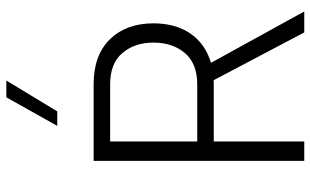

<svg xmlns="http://www.w3.org/2000/svg" viewBox="-208 -776 983 608"><g transform="rotate(-90 284.0 -471.5)"><path d="M189.9 -782.2H235.8L333.5 -943.4H280.3ZM140.6 -286.6H322.3C326.7 -286.6 330.6 -286.6 334.5 -287.1L485.8 0H552.2L389.6 -295.4C469.7 -318.8 514.6 -384.8 514.6 -477.1C514.6 -535.2 497.6 -581.1 463.9 -615.7C430.2 -649.9 382.8 -667 322.3 -667H79.1V0H140.6ZM321.3 -614.7C365.2 -614.7 398.4 -602.1 420.4 -576.2C442.4 -550.3 453.6 -517.6 453.6 -477.5C453.6 -437 442.4 -403.8 420.4 -377.9C398.4 -352.1 365.2 -338.9 321.3 -338.9H140.6V-614.7Z"/></g></svg>

Font: Estedad Light
Style: Regular
Weight: 300
Designer: Amin Abedi
Version: Version 7.3